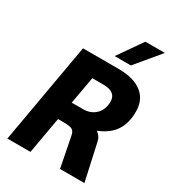

<svg xmlns="http://www.w3.org/2000/svg" viewBox="-217 -1041 1045 1159"><g transform="rotate(30 305.5 -461.5)"><path d="M143 -700H390Q497 -700 554 -655.5Q611 -611 611 -528Q611 -447 575.5 -394Q540 -341 466 -312V-310Q482 -296 489.5 -285Q497 -274 500 -259L557 0H387L346 -209Q341 -237 324.5 -246Q308 -255 263 -255H226L181 0H20ZM326 -382Q381 -382 414.5 -415.5Q448 -449 448 -504Q448 -572 358 -572H282L248 -382ZM449 -923H585L445 -755H332Z"/></g></svg>

Font: Sarabun ExtraBold
Style: Italic
Weight: 800
Italic angle: -10°
Designer: Suppakit Chalermlarp | Katatrad Co.,Ltd.
Foundry: Cadson Demak Co.,Ltd.
Version: Version 1.000; ttfautohint (v1.6)